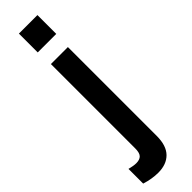

<svg xmlns="http://www.w3.org/2000/svg" viewBox="-336 -685 887 887"><g transform="rotate(-45 107.0 -242.0)"><path d="M-25 199V103Q2 110 19 110Q42 110 53 98.5Q64 87 64 58V-493H175V88Q175 151 144.5 182Q114 213 60 213Q20 213 -25 199ZM59 -697H180V-574H59Z"/></g></svg>

Font: Hanken Grotesk SemiBold
Style: Regular
Weight: 600
Designer: Alfredo Marco Pradil
Foundry: Hanken Design Co.
Version: Version 3.014